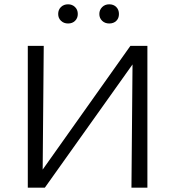

<svg xmlns="http://www.w3.org/2000/svg" viewBox="-20 -871 813 891"><path d="M664 0H590L595 -572L188 0H109V-658H183L178 -84L585 -658H664ZM250 -806Q250 -826 263 -838.5Q276 -851 296 -851Q315 -851 328 -838.5Q341 -826 341 -806Q341 -787 328.5 -774.5Q316 -762 296 -762Q276 -762 263 -774.5Q250 -787 250 -806ZM441 -806Q441 -825 454 -838Q467 -851 487 -851Q507 -851 519.5 -838.5Q532 -826 532 -806Q532 -786 519.5 -774Q507 -762 487 -762Q467 -762 454 -774.5Q441 -787 441 -806Z"/></svg>

Font: Ysabeau
Style: Regular
Weight: 400
Designer: Christian Thalmann (Catharsis Fonts)
Version: Version 0.003